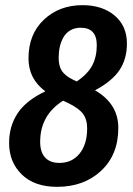

<svg xmlns="http://www.w3.org/2000/svg" viewBox="-20 -705 514 740"><path d="M346.2 -356.9Q436 -305.2 436 -211.9Q436 -108.4 369.6 -46.6Q303.2 15.1 200.2 15.1Q112.8 15.1 64 -32.5Q15.1 -80.1 15.1 -153.8Q15.1 -218.8 47.9 -268.3Q80.6 -317.9 154.8 -353Q89.8 -400.9 89.8 -480Q89.8 -573.2 149.2 -629.2Q208.5 -685.1 297.9 -685.1Q374.5 -685.1 421.9 -645Q469.2 -605 469.2 -537.1Q469.2 -478 440.7 -435.1Q412.1 -392.1 346.2 -356.9ZM291 -598.1Q268.1 -598.1 251 -588.1Q233.9 -578.1 224.4 -561Q214.8 -543.9 210.4 -524.2Q206.1 -504.4 206.1 -481.9Q206.1 -449.7 219.2 -430.7Q232.4 -411.6 263.2 -397L275.9 -391.1Q318.8 -420.4 335.9 -453.6Q353 -486.8 353 -530.8Q353 -598.1 291 -598.1ZM209 -77.1Q257.8 -77.1 286.9 -113.3Q315.9 -149.4 315.9 -210Q315.9 -244.6 299.8 -266.4Q283.7 -288.1 242.2 -308.1L223.1 -316.9Q134.8 -261.2 134.8 -158.2Q134.8 -118.7 153.8 -97.9Q172.9 -77.1 209 -77.1Z"/></svg>

Font: Fira Sans Compressed Medium
Style: Italic
Weight: 500
Width: 3
Italic angle: -8°
Designer: Carrois Corporate & Edenspiekermann AG
Foundry: Carrois Corporate GbR & Edenspiekermann AG
Version: Version 4.203;PS 004.203;hotconv 1.0.88;makeotf.lib2.5.64775